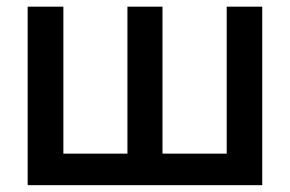

<svg xmlns="http://www.w3.org/2000/svg" viewBox="-20 -542 849 562"><path d="M61 -522.5H165.5V-92.3H353V-522.5H455.6V-92.3H643.6V-522.5H747.6V0H61Z"/></svg>

Font: Inter 28pt Medium
Style: Regular
Weight: 500
Designer: Rasmus Andersson
Foundry: rsms
Version: Version 4.001;git-66647c0bb